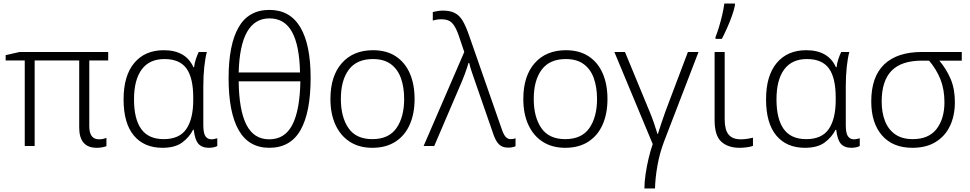

<svg xmlns="http://www.w3.org/2000/svg" viewBox="-20 -826 5484 1086"><path d="M540 -38Q554 -38 564 -40.5Q574 -43 582 -46V1Q574 4 560 7Q546 10 527 10Q428 10 428 -105V-484H176V0H120V-484H12V-514L91 -532H592V-484H485V-112Q485 -38 540 -38Z M899 10Q795 10 737 -59.5Q679 -129 679 -264Q679 -398 739.5 -470Q800 -542 906 -542Q1031 -542 1074 -446H1078Q1080 -468 1087.5 -490.5Q1095 -513 1104 -532H1150Q1141 -499 1135.5 -448.5Q1130 -398 1130 -337V-118Q1130 -73 1142 -55.5Q1154 -38 1176 -38Q1184 -38 1193 -40Q1202 -42 1209 -44V0Q1202 4 1189 7Q1176 10 1162 10Q1122 10 1102 -13Q1082 -36 1076 -92H1072Q1051 -50 1010.5 -20Q970 10 899 10ZM906 -39Q995 -39 1034 -96.5Q1073 -154 1073 -260V-274Q1073 -386 1034.5 -439Q996 -492 910 -492Q825 -492 781.5 -433Q738 -374 738 -264Q738 -153 779 -96Q820 -39 906 -39Z M1737 -386Q1737 -191 1680 -90.5Q1623 10 1503 10Q1387 10 1330 -90Q1273 -190 1273 -384Q1273 -573 1329.5 -671.5Q1386 -770 1504 -770Q1620 -770 1678.5 -672Q1737 -574 1737 -386ZM1504 -722Q1338 -722 1330 -416H1677Q1674 -568 1632 -645Q1590 -722 1504 -722ZM1503 -38Q1591 -38 1633.5 -120Q1676 -202 1679 -366H1330Q1332 -202 1374 -120Q1416 -38 1503 -38Z M2325 -266Q2325 -183 2297.5 -121Q2270 -59 2216.5 -24.5Q2163 10 2086 10Q2012 10 1959 -24Q1906 -58 1877.5 -120Q1849 -182 1849 -266Q1849 -396 1913.5 -469Q1978 -542 2090 -542Q2166 -542 2218.5 -507.5Q2271 -473 2298 -411Q2325 -349 2325 -266ZM1908 -266Q1908 -164 1951 -101.5Q1994 -39 2086 -39Q2179 -39 2222.5 -101.5Q2266 -164 2266 -266Q2266 -332 2248 -383Q2230 -434 2191 -463Q2152 -492 2089 -492Q1998 -492 1953 -432Q1908 -372 1908 -266Z M2376 0 2606 -532 2575 -624Q2558 -674 2537.5 -695.5Q2517 -717 2478 -717Q2463 -717 2450.5 -715Q2438 -713 2428 -710V-758Q2440 -761 2454.5 -763.5Q2469 -766 2486 -766Q2526 -766 2552.5 -752.5Q2579 -739 2597 -708.5Q2615 -678 2632 -629L2820 -90Q2830 -62 2841.5 -50.5Q2853 -39 2869 -39Q2877 -39 2884.5 -40.5Q2892 -42 2896 -44V1Q2880 9 2854 9Q2822 9 2803.5 -8.5Q2785 -26 2772 -63L2672 -351Q2662 -381 2650.5 -413.5Q2639 -446 2634 -470H2630Q2622 -443 2611.5 -414Q2601 -385 2589 -357L2436 0Z M3416 -266Q3416 -183 3388.5 -121Q3361 -59 3307.5 -24.5Q3254 10 3177 10Q3103 10 3050 -24Q2997 -58 2968.5 -120Q2940 -182 2940 -266Q2940 -396 3004.5 -469Q3069 -542 3181 -542Q3257 -542 3309.5 -507.5Q3362 -473 3389 -411Q3416 -349 3416 -266ZM2999 -266Q2999 -164 3042 -101.5Q3085 -39 3177 -39Q3270 -39 3313.5 -101.5Q3357 -164 3357 -266Q3357 -332 3339 -383Q3321 -434 3282 -463Q3243 -492 3180 -492Q3089 -492 3044 -432Q2999 -372 2999 -266Z M3931 -532 3737 -28Q3711 40 3698.5 111.5Q3686 183 3685 240H3625Q3625 204 3631.5 159.5Q3638 115 3648.5 70.5Q3659 26 3672 -11L3455 -532H3515L3653 -198Q3667 -165 3679 -130Q3691 -95 3699 -68H3701Q3709 -93 3721 -129.5Q3733 -166 3744 -196L3871 -532Z M4079 -532V-150Q4079 -92 4101 -65Q4123 -38 4170 -38Q4189 -38 4208 -41Q4227 -44 4239 -47V-1Q4227 4 4205.5 7Q4184 10 4163 10Q4098 10 4060 -24.5Q4022 -59 4022 -146V-532ZM4027 -606V-616Q4037 -641 4047 -674Q4057 -707 4065 -741.5Q4073 -776 4077 -806H4137V-796Q4132 -770 4120 -736Q4108 -702 4092.5 -667.5Q4077 -633 4063 -606Z M4533 10Q4429 10 4371 -59.5Q4313 -129 4313 -264Q4313 -398 4373.5 -470Q4434 -542 4540 -542Q4665 -542 4708 -446H4712Q4714 -468 4721.5 -490.5Q4729 -513 4738 -532H4784Q4775 -499 4769.5 -448.5Q4764 -398 4764 -337V-118Q4764 -73 4776 -55.5Q4788 -38 4810 -38Q4818 -38 4827 -40Q4836 -42 4843 -44V0Q4836 4 4823 7Q4810 10 4796 10Q4756 10 4736 -13Q4716 -36 4710 -92H4706Q4685 -50 4644.5 -20Q4604 10 4533 10ZM4540 -39Q4629 -39 4668 -96.5Q4707 -154 4707 -260V-274Q4707 -386 4668.5 -439Q4630 -492 4544 -492Q4459 -492 4415.5 -433Q4372 -374 4372 -264Q4372 -153 4413 -96Q4454 -39 4540 -39Z M5381 -249Q5381 -172 5353.5 -114Q5326 -56 5272.5 -23Q5219 10 5141 10Q5030 10 4969 -60Q4908 -130 4908 -252Q4908 -392 4981.5 -462Q5055 -532 5195 -532H5420V-483H5293Q5333 -436 5357 -379.5Q5381 -323 5381 -249ZM4967 -252Q4967 -190 4985.5 -142Q5004 -94 5043 -66.5Q5082 -39 5143 -39Q5233 -39 5277.5 -96.5Q5322 -154 5322 -248Q5322 -320 5299.5 -377Q5277 -434 5235 -483H5195Q5078 -483 5022.5 -425.5Q4967 -368 4967 -252Z"/></svg>

Font: BC Sans Light
Style: Regular
Weight: 300
Designer: Monotype Design Team
Foundry: Monotype Imaging Inc.
Version: Version 2.000;GOOG;noto-source:20170915:90ef993387c0